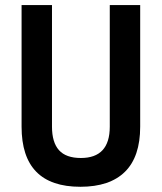

<svg xmlns="http://www.w3.org/2000/svg" viewBox="-20 -713 626 743"><path d="M291 9.8Q63.5 9.8 63.5 -222.7V-693.4H181.2V-222.7Q181.2 -162.1 208.3 -131.8Q235.4 -101.6 293 -101.6Q404.8 -101.6 404.8 -222.7V-693.4H522.5V-222.7Q522.5 -106.4 463.6 -48.3Q404.8 9.8 291 9.8Z"/></svg>

Font: Cascadia Code SemiBold
Style: Regular
Weight: 600
Monospace: yes
Designer: Aaron Bell
Foundry: Saja Typeworks
Version: Version 2404.023; ttfautohint (v1.8.4)